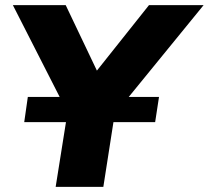

<svg xmlns="http://www.w3.org/2000/svg" viewBox="-20 -725 810 745"><path d="M30 0ZM30 0ZM196 0 242 -289 30 -705H235L356 -451L558 -705H770L425 -282L381 0ZM74 -251 88 -349H597L582 -251Z"/></svg>

Font: Winston ExtraBold
Style: Italic
Weight: 800
Italic angle: -9°
Designer: Original fonts by Vernon Adams / Changes by Cristiano Sobral
Foundry: Original fonts by Vernon Adams / Changes by Cristiano Sobral
Version: Version 2.503;July 17, 2020;FontCreator 13.0.0.2655 64-bit